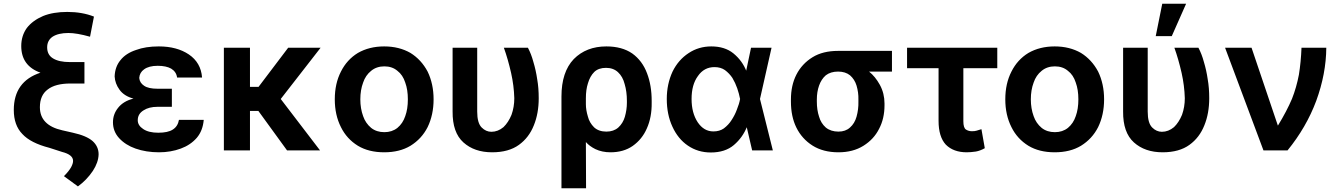

<svg xmlns="http://www.w3.org/2000/svg" viewBox="-20 -804 7185 1030"><path d="M463 -607Q392 -627 347 -627Q293 -627 262 -607Q233 -587 233 -550Q233 -510 264 -491Q296 -471 355 -471H433V-356H358Q277 -356 236 -324Q194 -293 194 -229Q194 -132 314 -105L371 -92Q444 -76 477 -47Q509 -18 509 24Q508 67 478 113Q445 162 398 196L323 141Q350 114 362 92Q372 73 372 59Q372 26 313 11L245 -11Q144 -37 100 -85Q54 -132 54 -214Q54 -367 197 -414Q94 -451 94 -557Q94 -612 124 -654Q155 -694 211 -718Q265 -740 341 -740Q421 -740 484 -715Z M825 -231Q779 -231 750 -212Q719 -193 719 -159Q719 -131 748 -112Q777 -92 829 -92Q881 -92 907 -109Q934 -126 940 -161H1073Q1068 -103 1036 -65Q1002 -26 950 -7Q896 13 833 13Q764 13 707 -7Q653 -26 619 -63Q586 -99 586 -148Q586 -191 613 -225Q642 -262 696 -275Q645 -289 621 -323Q597 -356 595 -394Q597 -446 626 -481Q655 -518 710 -536Q761 -555 832 -555Q929 -555 993 -512Q1058 -468 1064 -388H930Q926 -419 898 -436Q871 -451 826 -451Q779 -451 753 -432Q729 -415 727 -386Q729 -360 753 -344Q776 -328 825 -328H902V-285V-231Z M1367 -338 1526 -548H1700L1486 -273L1697 3H1520L1366 -209H1321V3H1181V-548H1321V-338Z M1900 -22Q1840 -59 1809 -122Q1776 -187 1776 -271Q1776 -356 1809 -420Q1841 -484 1900 -520Q1961 -555 2041 -555Q2121 -555 2182 -520Q2240 -484 2274 -420Q2306 -354 2306 -271Q2306 -188 2274 -122Q2242 -59 2182 -22Q2124 13 2041 13Q1958 13 1900 -22ZM2112 -118Q2141 -142 2154 -181Q2168 -219 2168 -271Q2168 -323 2154 -361Q2141 -402 2112 -424Q2084 -448 2042 -448Q2000 -448 1971 -424Q1941 -400 1928 -361Q1913 -321 1913 -271Q1913 -222 1928 -181Q1941 -143 1971 -118Q2000 -95 2042 -95Q2083 -95 2112 -118Z M2540 -205Q2540 -144 2564 -120Q2587 -97 2616 -97Q2651 -97 2681 -122Q2707 -147 2724 -188Q2739 -230 2739 -277Q2737 -345 2722 -412Q2705 -487 2683 -548H2812Q2830 -514 2841 -473Q2855 -427 2862 -378Q2870 -333 2870 -277Q2870 -196 2844 -132Q2818 -66 2764 -27Q2709 13 2620 13Q2525 13 2466 -40Q2407 -93 2408 -206V-548H2540Z M2992 -286Q2992 -418 3058 -487Q3125 -555 3233 -555Q3317 -555 3372 -517Q3426 -478 3451 -411Q3476 -346 3476 -263V-253Q3477 -175 3450 -115Q3425 -57 3374 -21Q3325 13 3255 13Q3210 13 3174 -4Q3142 -20 3123 -42L3124 206H2992ZM3123 -245Q3123 -214 3134 -178Q3142 -146 3167 -121Q3192 -98 3233 -98Q3272 -98 3297 -120Q3322 -143 3332 -177Q3343 -215 3343 -253V-263Q3343 -313 3331 -353Q3321 -393 3295 -417Q3270 -440 3231 -440Q3191 -440 3168 -418Q3145 -395 3134 -357Q3123 -323 3123 -277Z M3670 -23Q3617 -59 3587 -125Q3557 -190 3557 -273Q3557 -353 3588 -420Q3619 -483 3674 -519Q3728 -555 3796 -555Q3868 -555 3914 -518Q3963 -478 3985 -420H3982L4009 -548H4119L4057 -273L4126 3H4015L3985 -126H3988Q3965 -67 3917 -26Q3870 14 3793 14Q3724 14 3670 -23ZM3950 -274Q3945 -301 3935 -330Q3925 -359 3909 -386Q3893 -410 3869 -428Q3846 -444 3813 -444Q3757 -444 3724 -396Q3690 -350 3690 -273Q3690 -198 3723 -148Q3756 -99 3807 -99Q3840 -99 3863 -115Q3889 -135 3904 -159Q3923 -188 3933 -216Q3946 -248 3950 -272L3951 -273Z M4223 -270Q4223 -346 4252 -403Q4282 -462 4339 -497Q4394 -531 4476 -531H4765V-420H4642Q4675 -394 4700 -349Q4725 -303 4725 -249V-239Q4725 -168 4696 -113Q4668 -57 4612 -22Q4556 13 4478 13Q4396 13 4339 -23Q4282 -59 4252 -120Q4223 -179 4223 -259ZM4362 -259Q4362 -214 4374 -178Q4384 -143 4410 -120Q4437 -98 4478 -98Q4516 -98 4540 -120Q4565 -142 4575 -178Q4586 -217 4585 -259V-270Q4586 -308 4575 -345Q4565 -378 4540 -400Q4515 -420 4476 -420Q4436 -420 4410 -400Q4386 -379 4374 -345Q4362 -311 4362 -270Z M5148 -438V-154Q5148 -118 5162 -109Q5176 -100 5194 -100Q5210 -100 5219 -103L5245 -111L5263 -9Q5238 5 5215 9Q5187 13 5166 13Q5095 13 5054 -28Q5015 -70 5015 -156V-438H4846V-548H5330V-438Z M5497 -22Q5437 -59 5406 -122Q5373 -187 5373 -271Q5373 -356 5406 -420Q5438 -484 5497 -520Q5558 -555 5638 -555Q5718 -555 5779 -520Q5837 -484 5871 -420Q5903 -354 5903 -271Q5903 -188 5871 -122Q5839 -59 5779 -22Q5721 13 5638 13Q5555 13 5497 -22ZM5709 -118Q5738 -142 5751 -181Q5765 -219 5765 -271Q5765 -323 5751 -361Q5738 -402 5709 -424Q5681 -448 5639 -448Q5597 -448 5568 -424Q5538 -400 5525 -361Q5510 -321 5510 -271Q5510 -222 5525 -181Q5538 -143 5568 -118Q5597 -95 5639 -95Q5680 -95 5709 -118Z M6137 -205Q6137 -144 6161 -120Q6184 -97 6213 -97Q6248 -97 6278 -122Q6304 -147 6321 -188Q6336 -230 6336 -277Q6334 -345 6319 -412Q6302 -487 6280 -548H6409Q6427 -514 6438 -473Q6452 -427 6459 -378Q6467 -333 6467 -277Q6467 -196 6441 -132Q6415 -66 6361 -27Q6306 13 6217 13Q6122 13 6063 -40Q6004 -93 6005 -206V-548H6137ZM6343 -784 6266 -610H6180L6215 -784Z M6694 -548 6835 -131H6836Q6883 -208 6911 -274Q6935 -335 6948 -403Q6959 -471 6962 -548H7095Q7094 -408 7041 -263Q6988 -121 6887 3H6758L6552 -548Z"/></svg>

Font: Sinter Bold
Style: Regular
Weight: 700
Foundry: Adobe & rsms
Version: Version 1.000